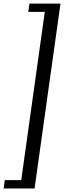

<svg xmlns="http://www.w3.org/2000/svg" viewBox="-40 -839 399 1082"><path d="M154.8 223.1H-19.5L-13.2 176.3H79.6L212.4 -772H119.6L126 -818.8H300.8Z"/></svg>

Font: NoticiaText-Italic
Style: Italic
Weight: 400
Italic angle: -8°
Designer: JM Sole
Foundry: JM Sole
Version: Version 1.003